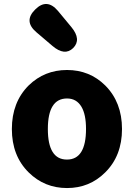

<svg xmlns="http://www.w3.org/2000/svg" viewBox="-20 -937 677 971"><path d="M125 -65Q40 -149 40 -284.5Q40 -420 125 -505Q205 -583 319 -583Q433 -583 512 -505Q597 -420 597 -284.5Q597 -149 512 -65Q433 14 319 14Q205 14 125 -65ZM415 -285Q415 -358 392 -397Q367 -439 319 -439Q222 -439 222 -284.5Q222 -130 318.5 -130Q415 -130 415 -285ZM350 -694Q307 -652 245 -705L164 -774Q98 -830 158 -889Q217 -948 273 -882L341 -800Q393 -737 350 -694Z"/></svg>

Font: Resource Han Rounded KR Heavy
Style: Regular
Weight: 900
Designer: Cyano Hao (round all glyphs); Ryoko NISHIZUKA 西塚涼子 (kana, bopomofo & ideographs); Paul D. Hunt (Latin, Greek & Cyrillic)
Foundry: Cyano Hao
Version: 0.990